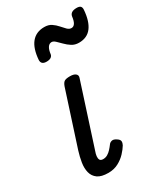

<svg xmlns="http://www.w3.org/2000/svg" viewBox="-202 -888 856 990"><g transform="rotate(-30 226.0 -393.5)"><path d="M142 16Q100 16 78.5 0.5Q57 -15 50.5 -41Q44 -67 49 -98.5Q54 -130 64 -162L168 -483Q175 -503 185 -509Q195 -515 218 -515Q241 -515 251.5 -506Q262 -497 257 -483L138 -115Q133 -102 131.5 -89Q130 -76 134.5 -67.5Q139 -59 154 -59Q168 -59 180 -66Q192 -73 202.5 -84.5Q213 -96 221 -107Q227 -116 238.5 -119Q250 -122 265 -112Q281 -102 281.5 -91.5Q282 -81 276 -70Q266 -53 247 -32.5Q228 -12 201.5 2Q175 16 142 16ZM346 -641Q322 -641 304 -652.5Q286 -664 272 -678.5Q258 -693 246 -704Q234 -715 224 -715Q210 -715 201 -701.5Q192 -688 189 -662Q187 -652 178 -646Q169 -640 152 -640Q120 -640 121 -668Q126 -734 153.5 -767.5Q181 -801 230 -801Q255 -801 272 -789.5Q289 -778 301.5 -763.5Q314 -749 325.5 -737.5Q337 -726 350 -726Q363 -726 371 -738.5Q379 -751 382 -776Q386 -803 424 -803Q440 -803 446.5 -796.5Q453 -790 452 -776Q447 -710 421 -675.5Q395 -641 346 -641Z"/></g></svg>

Font: Playwrite CO
Style: Regular
Weight: 400
Designer: Veronika Burian, José Scaglione
Foundry: TypeTogether
Version: Version 1.000